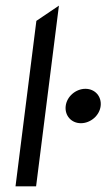

<svg xmlns="http://www.w3.org/2000/svg" viewBox="-20 -661 377 681"><path d="M213 -285C209 -251 233 -224 267 -224C301 -224 333 -251 337 -285C341 -319 317 -346 283 -346C249 -346 217 -319 213 -285ZM35 0H108L189 -641L109 -587Z"/></svg>

Font: Charger
Style: It
Weight: 400
Designer: Jasper
Foundry: Cannot Into Space Fonts
Version: Version 0.98